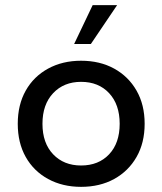

<svg xmlns="http://www.w3.org/2000/svg" viewBox="-20 -716 630 746"><path d="M295 10Q223 10 167 -20.5Q111 -51 80 -106Q49 -161 49 -235Q49 -309 80 -364Q111 -419 167 -449.5Q223 -480 295 -480Q368 -480 423.5 -449.5Q479 -419 510.5 -364Q542 -309 542 -235Q542 -161 510.5 -106Q479 -51 423.5 -20.5Q368 10 295 10ZM295 -73Q363 -73 404 -116.5Q445 -160 445 -235Q445 -310 404 -354Q363 -398 295 -398Q228 -398 186.5 -354Q145 -310 145 -235Q145 -160 186.5 -116.5Q228 -73 295 -73ZM268 -545 340 -696H435L333 -545Z"/></svg>

Font: Gantari Medium
Style: Regular
Weight: 500
Designer: Anugrah Pasau
Foundry: Lafontype
Version: Version 1.000; ttfautohint (v1.8.4.7-5d5b)